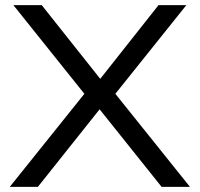

<svg xmlns="http://www.w3.org/2000/svg" viewBox="-20 -725 775 745"><path d="M18 0 321 -378V-344L32 -705H142L377 -409H361L595 -705H703L414 -344V-378L717 0H607L356 -314H377L127 0Z"/></svg>

Font: Nunito Sans 10pt SemiExpanded
Style: Regular
Weight: 400
Width: 6
Designer: Vernon Adams
Foundry: Vernon Adams
Version: Version 3.101;gftools[0.9.27]